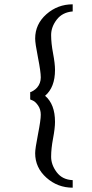

<svg xmlns="http://www.w3.org/2000/svg" viewBox="-20 -728 427 890"><path d="M143 -18Q143 -39 156 -105Q169 -171 169 -196Q169 -221 156.5 -239Q144 -257 132 -262L120 -267V-301Q124 -301 134.5 -307.5Q145 -314 152 -322Q169 -342 169 -369Q169 -396 156 -461.5Q143 -527 143 -549Q143 -616 195 -662Q247 -708 317 -708V-675Q269 -671 243 -637Q217 -603 217 -565.5Q217 -528 226 -480.5Q235 -433 235 -404Q235 -323 189 -284Q235 -245 235 -163Q235 -134 226 -86.5Q217 -39 217 -1.5Q217 36 243 70.5Q269 105 317 107V142Q247 142 195 95.5Q143 49 143 -18Z"/></svg>

Font: Caladea
Style: Regular
Weight: 400
Designer: Carolina Giovagnoli and Andres Torresi
Foundry: Carolina Giovagnoli and Andres Torresi
Version: Version 1.002